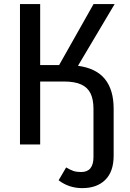

<svg xmlns="http://www.w3.org/2000/svg" viewBox="-20 -727 655 966"><path d="M372.3 -395.9Q464.1 -383.6 507.9 -329.2Q551.8 -274.9 551.8 -180V56.4Q551.8 136.4 509.7 177.9Q467.7 219.5 393.8 219.5Q326.7 219.5 274.9 180L312.8 115.4Q333.3 127.7 349.2 133.1Q365.1 138.5 388.2 138.5Q450.3 138.5 450.3 63.1V-179Q450.3 -226.7 435.6 -256.9Q421 -287.2 388.2 -302.1Q355.4 -316.9 301.5 -316.9H182.1V0H80.5V-706.7H182.1V-399.5H277.4L450.8 -706.7H556.9Z"/></svg>

Font: Fira Code Fixed Retina
Style: Regular
Weight: 450
Monospace: yes
Designer: Carrois Corporate, Edenspiekermann AG, Nikita Prokopov
Foundry: Carrois Corporate, Edenspiekermann AG, Nikita Prokopov
Version: Version 5.002